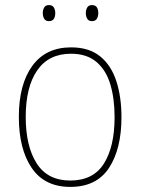

<svg xmlns="http://www.w3.org/2000/svg" viewBox="-20 -724 552 754"><path d="M457 -264Q457 -139 408 -64.5Q359 10 256 10Q155 10 104.5 -64.5Q54 -139 54 -265Q54 -393 107 -465.5Q160 -538 259 -538Q330 -538 373.5 -502.5Q417 -467 437 -405Q457 -343 457 -264ZM81 -265Q81 -150 124 -82.5Q167 -15 256 -15Q346 -15 388 -81.5Q430 -148 430 -264Q430 -336 413.5 -392Q397 -448 359 -480.5Q321 -513 259 -513Q171 -513 126 -447.5Q81 -382 81 -265ZM148 -673Q148 -685 153.5 -694.5Q159 -704 172 -704Q186 -704 191.5 -694.5Q197 -685 197 -673Q197 -659 191.5 -650Q186 -641 172 -641Q159 -641 153.5 -650.5Q148 -660 148 -673ZM317 -673Q317 -685 322.5 -694.5Q328 -704 341 -704Q355 -704 360.5 -695Q366 -686 366 -673Q366 -660 360.5 -650.5Q355 -641 341 -641Q328 -641 322.5 -650.5Q317 -660 317 -673Z"/></svg>

Font: Noto Sans Lao UI SemCond Thin
Style: Regular
Weight: 100
Width: 4
Designer: Monotype Design Team
Foundry: Monotype Imaging Inc.
Version: Version 2.000; ttfautohint (v1.8.4.7-5d5b)